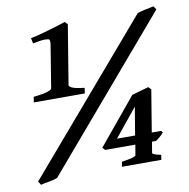

<svg xmlns="http://www.w3.org/2000/svg" viewBox="-72 -674 747 759"><g transform="rotate(-10 301.0 -294.0)"><path d="M602.1 -589.4 100.1 -1.5Q88.9 3.9 67.1 7.6Q45.4 11.2 32.7 14.6L23.4 0L526.9 -587.4Q536.6 -591.3 559.3 -596.2Q582 -601.1 592.3 -603ZM542.5 -105.5Q536.1 -97.7 526.4 -89.4Q516.6 -81.1 510.3 -77.1H494.1L486.8 -33.7Q486.3 -30.3 493.2 -27.1Q500 -23.9 521 -19.5L518.1 0H359.9L363.3 -19.5Q397.9 -24.9 408.9 -28.6Q419.9 -32.2 420.4 -36.1L427.2 -77.1H306.2L296.4 -87.4L449.7 -272.9Q463.4 -276.9 483.6 -282.5Q503.9 -288.1 517.1 -292L527.3 -281.2L499.5 -112.8H537.1ZM432.6 -112.8 451.2 -225.1 359.9 -112.8ZM265.6 -311H61L64.5 -333Q106.4 -337.4 122.1 -343.3Q137.7 -349.1 138.2 -354L165.5 -522Q168.5 -540 164.6 -544.9Q162.1 -547.9 147.9 -548.1Q133.8 -548.3 98.6 -541.5L94.2 -563Q109.9 -565.9 138.2 -573.5Q166.5 -581.1 194.6 -589.6Q222.7 -598.1 236.3 -603L247.1 -592.3L208 -354Q207.5 -349.1 219.2 -343.3Q231 -337.4 269 -333Z"/></g></svg>

Font: Gentium Book Plus
Style: Bold Italic
Weight: 700
Italic angle: -8°
Designer: Victor Gaultney, Annie Olsen, Iska Routamaa, Becca Hirsbrunner
Foundry: SIL International
Version: Version 6.101